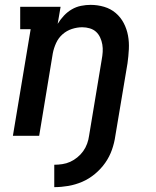

<svg xmlns="http://www.w3.org/2000/svg" viewBox="-20 -558 640 789"><path d="M203 211V119Q219 119 236 116.5Q253 114 268.5 107Q284 100 298 88.5Q312 77 322 63Q332 49 338 32.5Q344 16 346 0L398 -313Q401 -329 402 -344.5Q403 -360 400.5 -375Q398 -390 391.5 -404Q385 -418 374.5 -427.5Q364 -437 349 -441.5Q334 -446 318 -446Q297 -446 275.5 -439Q254 -432 237 -417Q220 -402 210.5 -381Q201 -360 197 -339L141 0H33L106 -438H63V-530H229L217 -460Q228 -478 242.5 -493.5Q257 -509 275 -519.5Q293 -530 313 -534Q333 -538 352 -538Q381 -538 408 -530Q435 -522 455.5 -504.5Q476 -487 488.5 -463Q501 -439 506 -412Q511 -385 509.5 -356Q508 -327 504 -298L454 0Q450 29 440 57.5Q430 86 412.5 111Q395 136 370.5 156.5Q346 177 318 189Q290 201 261 206Q232 211 203 211Z"/></svg>

Font: Iosevka Slab Semibold Extended
Style: Italic
Weight: 600
Width: 7
Italic angle: -9°
Monospace: yes
Designer: Belleve Invis
Foundry: Belleve Invis
Version: Version 11.1.0; ttfautohint (v1.8.3)